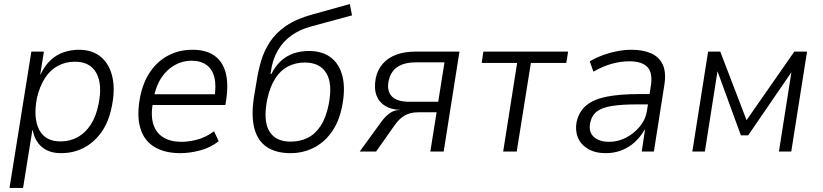

<svg xmlns="http://www.w3.org/2000/svg" viewBox="-20 -749 4066 949"><path d="M27 180 135 -494H197L179 -382H181Q202 -426 231 -452.5Q260 -479 295.5 -491Q331 -503 370 -503Q437 -503 479 -467.5Q521 -432 535.5 -368.5Q550 -305 532 -220Q517 -145 480.5 -94.5Q444 -44 393.5 -18Q343 8 282 8Q223 8 187.5 -22Q152 -52 142 -105L140 -106L94 180ZM279 -50Q325 -50 363 -70.5Q401 -91 428 -132Q455 -173 467 -234Q487 -331 456.5 -387.5Q426 -444 350 -444Q305 -444 267 -424Q229 -404 202.5 -363.5Q176 -323 162 -262Q144 -164 174 -107Q204 -50 279 -50Z M872 8Q793 8 742 -23.5Q691 -55 673 -117.5Q655 -180 673 -272Q688 -345 724 -396.5Q760 -448 813 -475.5Q866 -503 932 -503Q998 -503 1039 -474.5Q1080 -446 1095 -391Q1110 -336 1098 -255L1094 -230H716L725 -283H1063L1039 -260Q1050 -326 1039.5 -367Q1029 -408 1000 -428.5Q971 -449 926 -449Q883 -449 844 -427.5Q805 -406 777.5 -364.5Q750 -323 739 -262L736 -244Q724 -178 738 -134.5Q752 -91 788 -69.5Q824 -48 877 -48Q913 -48 955 -59Q997 -70 1038 -100L1061 -51Q1020 -19 969 -5.5Q918 8 872 8Z M1415 8Q1345 8 1299.5 -22Q1254 -52 1237.5 -113.5Q1221 -175 1235 -268L1248 -345Q1256 -398 1270.5 -447.5Q1285 -497 1314 -541.5Q1343 -586 1393 -620.5Q1443 -655 1522 -677L1709 -729L1720 -673L1517 -618Q1461 -603 1419.5 -573Q1378 -543 1352.5 -498.5Q1327 -454 1319 -396L1317 -383H1321Q1342 -424 1370 -449Q1398 -474 1432.5 -485.5Q1467 -497 1507 -497Q1574 -497 1616.5 -464Q1659 -431 1673.5 -368.5Q1688 -306 1670 -219Q1654 -143 1616.5 -92.5Q1579 -42 1527.5 -17Q1476 8 1415 8ZM1416 -49Q1462 -49 1499.5 -67Q1537 -85 1564 -125.5Q1591 -166 1604 -230Q1625 -333 1593.5 -386.5Q1562 -440 1486 -440Q1442 -440 1404.5 -421Q1367 -402 1341 -362Q1315 -322 1301 -259Q1280 -154 1310.5 -101.5Q1341 -49 1416 -49Z M1758 0 1864 -146Q1885 -175 1907 -190Q1929 -205 1952 -205H1957L1956 -206Q1916 -207 1885.5 -224.5Q1855 -242 1841.5 -276Q1828 -310 1837 -362Q1846 -404 1871.5 -433.5Q1897 -463 1938 -478.5Q1979 -494 2036 -494H2251L2173 0H2107L2138 -194H2048Q2008 -194 1981 -178.5Q1954 -163 1932 -132L1839 0ZM2004 -246H2146L2177 -441H2038Q1979 -441 1945 -418.5Q1911 -396 1901 -349Q1891 -301 1916 -273.5Q1941 -246 2004 -246Z M2467 0 2536 -438H2361L2369 -494H2788L2779 -438H2604L2534 0Z M2974 8Q2922 8 2886.5 -13Q2851 -34 2836.5 -69Q2822 -104 2830 -146Q2842 -199 2879 -229Q2916 -259 2980.5 -271.5Q3045 -284 3139 -284H3203L3195 -233H3130Q3055 -233 3006 -225.5Q2957 -218 2931 -198.5Q2905 -179 2897 -141Q2888 -98 2914.5 -73Q2941 -48 2991 -48Q3034 -48 3074 -68.5Q3114 -89 3143 -124.5Q3172 -160 3178 -204L3197 -325Q3207 -389 3180 -417.5Q3153 -446 3091 -446Q3050 -446 3006.5 -434.5Q2963 -423 2913 -395L2895 -446Q2928 -465 2963 -477.5Q2998 -490 3033 -496.5Q3068 -503 3101 -503Q3159 -503 3199 -485Q3239 -467 3256.5 -428Q3274 -389 3263 -325L3212 0H3152L3168 -108H3166Q3147 -74 3118.5 -47.5Q3090 -21 3053.5 -6.5Q3017 8 2974 8Z M3402 0 3480 -494H3540L3670 -155L3906 -494H3969L3891 0H3830L3892 -394H3893L3678 -80H3642L3527 -395H3526L3464 0Z"/></svg>

Font: Nunito Sans 7pt SemiCondensed Light
Style: Italic
Weight: 300
Width: 4
Italic angle: -9°
Designer: Vernon Adams
Foundry: Vernon Adams
Version: Version 3.101;gftools[0.9.27]